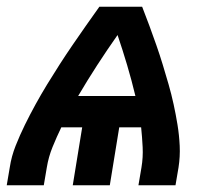

<svg xmlns="http://www.w3.org/2000/svg" viewBox="-27 -550 647 570"><path d="M-7 0 2 -53Q7 -86 19.5 -117.5Q32 -149 47 -179.5Q62 -210 78.5 -240Q95 -270 113 -299.5Q131 -329 150 -358.5Q169 -388 188.5 -416.5Q208 -445 228 -473.5Q248 -502 268 -530H395Q406 -502 416.5 -473.5Q427 -445 437 -416.5Q447 -388 456 -358.5Q465 -329 473.5 -299.5Q482 -270 488.5 -240Q495 -210 500 -179.5Q505 -149 506.5 -117Q508 -85 503 -53L494 0H384L393 -53Q398 -83 396.5 -113Q395 -143 392 -172H327L299 0H189L217 -172H155Q141 -143 129 -113.5Q117 -84 112 -53L103 0ZM375 -265Q364 -311 350.5 -356.5Q337 -402 322 -446Q291 -402 261.5 -356.5Q232 -311 205 -265Z"/></svg>

Font: Iosevka Curly Extended Oblique
Style: Bold
Weight: 700
Width: 7
Italic angle: -9°
Monospace: yes
Designer: Belleve Invis
Foundry: Belleve Invis
Version: Version 11.1.0; ttfautohint (v1.8.3)